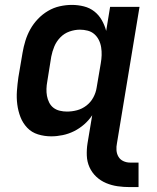

<svg xmlns="http://www.w3.org/2000/svg" viewBox="-20 -548 640 783"><path d="M510 215Q484 215 459.5 211.5Q435 208 412.5 198.5Q390 189 372.5 172.5Q355 156 345 134Q335 112 334 86.5Q333 61 337 36L356 -78Q342 -57 323 -40.5Q304 -24 282 -13Q260 -2 236 3Q212 8 189 8Q161 8 135 0Q109 -8 91 -27Q73 -46 63.5 -70.5Q54 -95 50.5 -122Q47 -149 49 -177Q51 -205 55 -233L72 -333Q76 -357 83.5 -381.5Q91 -406 103.5 -428.5Q116 -451 134.5 -470.5Q153 -490 176 -503.5Q199 -517 224 -522.5Q249 -528 273 -528Q298 -528 322 -522Q346 -516 364.5 -501.5Q383 -487 395 -466Q407 -445 413 -422L429 -520H549L457 36Q454 50 455 64.5Q456 79 463 91Q470 103 483 109Q496 115 510 115H545V215ZM253 -93Q274 -93 294.5 -98.5Q315 -104 332.5 -117.5Q350 -131 360.5 -150.5Q371 -170 374 -190L391 -290Q394 -307 394.5 -323Q395 -339 392.5 -355Q390 -371 383 -385Q376 -399 364.5 -409Q353 -419 337.5 -423Q322 -427 306 -427Q285 -427 263.5 -419.5Q242 -412 226 -395.5Q210 -379 201.5 -358.5Q193 -338 189 -317L173 -217Q170 -201 169.5 -186Q169 -171 171.5 -157Q174 -143 180.5 -130Q187 -117 198 -108.5Q209 -100 223.5 -96.5Q238 -93 253 -93Z"/></svg>

Font: Iosevka SS04 Extended Oblique
Style: Bold
Weight: 700
Width: 7
Italic angle: -9°
Monospace: yes
Designer: Belleve Invis
Foundry: Belleve Invis
Version: Version 19.0.0; ttfautohint (v1.8.4)